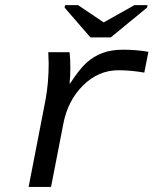

<svg xmlns="http://www.w3.org/2000/svg" viewBox="-20 -733 640 753"><path d="M545.9 -448.2Q493.7 -457.5 444.3 -457.5Q366.2 -457.5 306.2 -398.4Q246.1 -339.4 228.5 -248L180.2 0H92.3L158.7 -342.3Q170.9 -408.7 170.9 -483.4L169.4 -528.3H252.9Q255.9 -503.9 255.9 -465.8Q255.9 -433.6 252.9 -406.2H255.4Q291 -461.4 319.1 -486.8Q347.2 -512.2 381.8 -525.1Q416.5 -538.1 462.9 -538.1Q514.6 -538.1 562 -529.8ZM414.6 -586.4H334.5L233.4 -703.1L235.4 -712.9H286.1L386.2 -645.5H387.2L507.3 -712.9H558.6L556.6 -703.1Z"/></svg>

Font: Liberation Mono
Style: Italic
Weight: 400
Italic angle: -12°
Monospace: yes
Designer: Steve Matteson
Foundry: Ascender Corporation
Version: Version 2.1.5